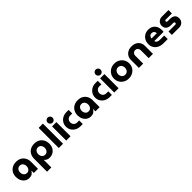

<svg xmlns="http://www.w3.org/2000/svg" viewBox="494 -2729 4921 4921"><g transform="rotate(-45 2954.0 -268.5)"><path d="M264 12Q195 12 143.5 -23Q92 -58 63 -117.5Q34 -177 34 -252Q34 -330 67.5 -391.5Q101 -453 163.5 -489Q226 -525 312 -525Q398 -525 458.5 -489Q519 -453 551.5 -392Q584 -331 584 -255V0H432V-82H428Q406 -42 367 -15Q328 12 264 12ZM310 -122Q363 -122 394.5 -160.5Q426 -199 426 -257Q426 -312 394.5 -350.5Q363 -389 310 -389Q255 -389 223.5 -350.5Q192 -312 192 -257Q192 -200 223.5 -161Q255 -122 310 -122Z M970 -525Q886 -525 824.5 -491Q763 -457 729 -394.5Q695 -332 695 -247V217H850V-56H853Q876 -24 914.5 -6Q953 12 999 12Q1071 12 1126.5 -21Q1182 -54 1213.5 -112.5Q1245 -171 1245 -248Q1245 -328 1212 -391Q1179 -454 1117.5 -489.5Q1056 -525 970 -525ZM970 -391Q1023 -391 1055 -352.5Q1087 -314 1087 -257Q1087 -201 1055 -162.5Q1023 -124 970 -124Q916 -124 884.5 -162.5Q853 -201 853 -257Q853 -314 884.5 -352.5Q916 -391 970 -391Z M1337 0V-730H1492V0Z M1607 0V-513H1763V0ZM1685 -571Q1648 -571 1621 -598Q1594 -625 1594 -662Q1594 -700 1621 -727Q1648 -754 1685 -754Q1723 -754 1749.5 -727Q1776 -700 1776 -662Q1776 -625 1749.5 -598Q1723 -571 1685 -571Z M2129 0Q2049 0 1986.5 -33.5Q1924 -67 1888.5 -124.5Q1853 -182 1853 -256Q1853 -329 1888.5 -387Q1924 -445 1986.5 -479Q2049 -513 2129 -513H2206V-382H2135Q2077 -382 2043 -345.5Q2009 -309 2009 -256Q2009 -202 2043 -166Q2077 -130 2135 -130H2206V0Z M2498 12Q2429 12 2377.5 -23Q2326 -58 2297 -117.5Q2268 -177 2268 -252Q2268 -330 2301.5 -391.5Q2335 -453 2397.5 -489Q2460 -525 2546 -525Q2632 -525 2692.5 -489Q2753 -453 2785.5 -392Q2818 -331 2818 -255V0H2666V-82H2662Q2640 -42 2601 -15Q2562 12 2498 12ZM2544 -122Q2597 -122 2628.5 -160.5Q2660 -199 2660 -257Q2660 -312 2628.5 -350.5Q2597 -389 2544 -389Q2489 -389 2457.5 -350.5Q2426 -312 2426 -257Q2426 -200 2457.5 -161Q2489 -122 2544 -122Z M3185 0Q3105 0 3042.5 -33.5Q2980 -67 2944.5 -124.5Q2909 -182 2909 -256Q2909 -329 2944.5 -387Q2980 -445 3042.5 -479Q3105 -513 3185 -513H3262V-382H3191Q3133 -382 3099 -345.5Q3065 -309 3065 -256Q3065 -202 3099 -166Q3133 -130 3191 -130H3262V0Z M3348 0V-513H3504V0ZM3426 -571Q3389 -571 3362 -598Q3335 -625 3335 -662Q3335 -700 3362 -727Q3389 -754 3426 -754Q3464 -754 3490.5 -727Q3517 -700 3517 -662Q3517 -625 3490.5 -598Q3464 -571 3426 -571Z M3872 12Q3793 12 3730 -23Q3667 -58 3630.5 -118.5Q3594 -179 3594 -256Q3594 -333 3630.5 -393.5Q3667 -454 3730 -489.5Q3793 -525 3872 -525Q3951 -525 4013.5 -489.5Q4076 -454 4112.5 -393.5Q4149 -333 4149 -256Q4149 -179 4112.5 -118.5Q4076 -58 4013 -23Q3950 12 3872 12ZM3872 -123Q3927 -123 3960 -161.5Q3993 -200 3993 -257Q3993 -313 3960 -351.5Q3927 -390 3872 -390Q3816 -390 3783 -351.5Q3750 -313 3750 -257Q3750 -200 3783 -161.5Q3816 -123 3872 -123Z M4241 0V-295Q4241 -359 4272 -411Q4303 -463 4360.5 -494Q4418 -525 4497 -525Q4576 -525 4633 -494Q4690 -463 4720 -411Q4750 -359 4750 -295V0H4595V-291Q4595 -331 4566.5 -360.5Q4538 -390 4496 -390Q4453 -390 4424.5 -360.5Q4396 -331 4396 -291V0Z M5134 0Q5047 0 4981 -32.5Q4915 -65 4878.5 -122.5Q4842 -180 4842 -256Q4842 -340 4877 -400Q4912 -460 4970.5 -492.5Q5029 -525 5100 -525Q5181 -525 5235.5 -491Q5290 -457 5318 -398Q5346 -339 5346 -265Q5346 -251 5344.5 -234Q5343 -217 5341 -207H5005Q5014 -167 5047 -147.5Q5080 -128 5129 -128H5286V0ZM5001 -304H5196Q5193 -346 5169 -373Q5145 -400 5100 -400Q5053 -400 5029.5 -370.5Q5006 -341 5001 -304Z M5437 0V-123H5684Q5699 -123 5709.5 -133Q5720 -143 5720 -157Q5720 -172 5709.5 -182Q5699 -192 5684 -192H5594Q5544 -192 5503.5 -208.5Q5463 -225 5439.5 -260Q5416 -295 5416 -353Q5416 -397 5437.5 -433Q5459 -469 5496.5 -491Q5534 -513 5579 -513H5826V-389H5603Q5589 -389 5579.5 -380Q5570 -371 5570 -358Q5570 -344 5579.5 -334.5Q5589 -325 5603 -325H5691Q5775 -325 5824 -287Q5873 -249 5873 -163Q5873 -118 5850.5 -81Q5828 -44 5790 -22Q5752 0 5706 0Z"/></g></svg>

Font: MuseoModerno
Style: Bold
Weight: 700
Designer: Pablo Cosgaya, Héctor Gatti, Marcela Romero, and the Authors of The MuseoModerno Project.
Foundry: Omnibus-Type Team
Version: Version 1.001